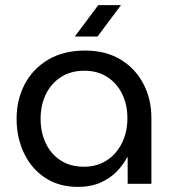

<svg xmlns="http://www.w3.org/2000/svg" viewBox="-20 -720 678 752"><path d="M285 12Q211 12 157 -23.5Q103 -59 74 -120Q45 -181 45 -255Q45 -330 77 -390.5Q109 -451 169 -486.5Q229 -522 313 -522Q394 -522 452 -487Q510 -452 541.5 -392Q573 -332 573 -258V0H480V-104H478Q463 -75 437.5 -48.5Q412 -22 374 -5Q336 12 285 12ZM309 -67Q359 -67 397.5 -91.5Q436 -116 457.5 -159.5Q479 -203 479 -257Q479 -310 458.5 -352Q438 -394 400 -418.5Q362 -443 311 -443Q257 -443 218.5 -418Q180 -393 159.5 -350.5Q139 -308 139 -254Q139 -202 159 -159.5Q179 -117 217 -92Q255 -67 309 -67ZM273 -577 365 -700H454L362 -577Z"/></svg>

Font: MuseoModerno SemiBold
Style: Regular
Weight: 400
Version: Version 1.001